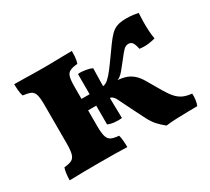

<svg xmlns="http://www.w3.org/2000/svg" viewBox="-100 -628 873 799"><g transform="rotate(-30 337.0 -229.0)"><path d="M34 2Q34 -11 36 -28.5Q38 -46 42 -56Q65 -58 77.5 -64Q90 -70 95 -86.5Q100 -103 100 -136V-324Q100 -357 95 -372.5Q90 -388 77.5 -393.5Q65 -399 41 -402Q37 -413 35.5 -429.5Q34 -446 34 -460Q49 -460 74.5 -459.5Q100 -459 128 -458.5Q156 -458 176 -458Q196 -458 221 -458.5Q246 -459 270 -459.5Q294 -460 311 -460Q311 -446 310 -432Q309 -418 304 -402Q281 -400 268 -394Q255 -388 250.5 -372.5Q246 -357 246 -324V-136Q246 -103 251 -86.5Q256 -70 268.5 -64Q281 -58 305 -56Q308 -47 309.5 -29.5Q311 -12 311 2Q289 1 255 0.5Q221 0 181 0Q142 0 102.5 0.5Q63 1 34 2ZM497 6Q477 -10 463.5 -25Q450 -40 437.5 -63.5Q425 -87 405 -128Q385 -170 374 -191Q363 -212 346 -212H235V-267H340Q354 -267 364.5 -272.5Q375 -278 390 -295Q405 -312 427 -343Q452 -378 468.5 -401Q485 -424 499 -438Q513 -452 530 -458Q547 -464 574 -464Q592 -464 607 -462Q622 -460 631 -458Q630 -441 629.5 -417.5Q629 -394 630.5 -371.5Q632 -349 635 -333Q620 -329 602 -326.5Q584 -324 559 -327Q554 -351 547.5 -359.5Q541 -368 529 -368Q516 -368 505.5 -357.5Q495 -347 476 -322Q458 -299 446.5 -285Q435 -271 425.5 -265Q416 -259 403 -257L398 -261Q426 -260 447 -254.5Q468 -249 485.5 -234.5Q503 -220 518 -193Q541 -153 556.5 -127Q572 -101 586 -86.5Q600 -72 616.5 -65Q633 -58 656 -56Q657 -43 655 -27Q653 -11 648 0Q630 0 603.5 0.5Q577 1 549 2Q521 3 497 6ZM352 -114Q336 -112 316.5 -114Q297 -116 285 -122V-364Q301 -366 321 -362.5Q341 -359 352 -353Q351 -313 350.5 -284Q350 -255 350 -238Q350 -222 350.5 -188.5Q351 -155 352 -114Z"/></g></svg>

Font: Vollkorn
Style: Bold
Weight: 700
Designer: Friedrich Althausen
Foundry: Friedrich Althausen
Version: Version 5.000